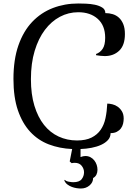

<svg xmlns="http://www.w3.org/2000/svg" viewBox="-20 -840 768 1099"><path d="M428 -820Q445 -820 471.5 -819Q498 -818 522.5 -813Q547 -808 565 -797Q583 -786 583 -765Q605 -765 625 -759Q645 -753 660.5 -739Q676 -725 685.5 -702Q695 -679 695 -645Q695 -581 662.5 -550Q630 -519 580 -519Q569 -519 555 -520.5Q541 -522 530 -524V-531Q553 -539 567.5 -560.5Q582 -582 582 -624Q582 -694 539.5 -732Q497 -770 428 -770Q372 -770 323 -744Q274 -718 237 -669Q200 -620 178.5 -549Q157 -478 157 -387Q157 -300 177 -234.5Q197 -169 232 -125Q267 -81 315.5 -58.5Q364 -36 421 -36Q471 -36 504 -52.5Q537 -69 556.5 -97.5Q576 -126 584 -164.5Q592 -203 594 -247Q607 -247 623.5 -243Q640 -239 654 -229Q668 -219 678 -202.5Q688 -186 688 -161Q688 -147 684.5 -132Q681 -117 672 -105Q663 -93 648.5 -85.5Q634 -78 613 -78Q613 -55 598 -38.5Q583 -22 559 -11Q535 0 504 6Q473 12 441 13V59Q456 53 469 53Q485 53 498 60Q511 67 520 78.5Q529 90 533.5 104Q538 118 538 132Q538 147 532 159.5Q526 172 513 179Q513 204 492.5 221.5Q472 239 443 239Q432 239 418.5 237Q405 235 391.5 230Q378 225 366.5 216.5Q355 208 348 194L351 189Q357 197 373.5 200Q390 203 399 203Q434 203 447.5 185.5Q461 168 461 146Q461 126 447.5 109Q434 92 408 92Q403 92 399 92.5Q395 93 390 94L379 84L393 13Q321 10 259.5 -13.5Q198 -37 153 -85.5Q108 -134 82.5 -208.5Q57 -283 57 -388Q57 -499 85.5 -580.5Q114 -662 164.5 -715Q215 -768 282.5 -794Q350 -820 428 -820Z"/></svg>

Font: Milonga
Style: Regular
Weight: 400
Designer: Pablo Impallari, Brenda Gallo, Rodrigo Fuenzalida
Foundry: Pablo Impallari, Brenda Gallo, Rodrigo Fuenzalida
Version: Version 1.000; ttfautohint (v0.93) -l 8 -r 50 -G 200 -x 14 -